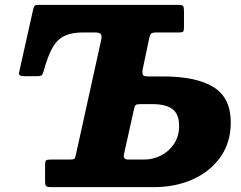

<svg xmlns="http://www.w3.org/2000/svg" viewBox="-20 -770 992 790"><path d="M268 -113.5Q283 -113.5 286.2 -116.8Q289.5 -120 292.5 -134.5L396.5 -606.5Q400 -623 394.8 -629.5Q389.5 -636 373 -636.5H322.5Q275.5 -636.5 245.8 -622.5Q216 -608.5 196.5 -574.5Q177 -540.5 160.5 -480.5Q156.5 -466 152.5 -461.2Q148.5 -456.5 132 -456.5H82Q69.5 -456.5 63 -459.2Q56.5 -462 59 -474L115 -725Q117.5 -738.5 120.8 -744.2Q124 -750 138 -750H713Q730 -750 733.5 -745.2Q737 -740.5 737 -723.5V-658.5Q737 -644.5 734 -640.5Q731 -636.5 716.5 -636.5H625.5Q608 -636.5 602.5 -632Q597 -627.5 593.5 -610.5L566.5 -482Q565 -464.5 569.2 -460Q573.5 -455.5 591 -455.5H651Q787 -455.5 858.2 -411.8Q929.5 -368 929.5 -266Q929.5 -185 888 -125.2Q846.5 -65.5 774.8 -32.8Q703 0 612.5 0H191Q175.5 0 170.5 -3.8Q165.5 -7.5 165.5 -24V-91.5Q165.5 -106.5 169.5 -110Q173.5 -113.5 188.5 -113.5ZM556.5 -341.5Q542 -341.5 538 -337.5Q534 -333.5 531 -319.5L490 -135Q485.5 -113.5 507 -113.5H572.5Q609.5 -113.5 642.5 -130.2Q675.5 -147 696.2 -178.2Q717 -209.5 717 -252.5Q717 -300 690 -320.8Q663 -341.5 607.5 -341.5Z"/></svg>

Font: Besley* Heavy
Style: Italic
Weight: 800
Italic angle: -13°
Designer: Owen Earl
Foundry: indestructible type*
Version: Version 3.000; ttfautohint (v1.8.3)